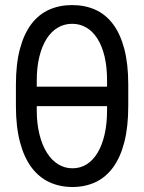

<svg xmlns="http://www.w3.org/2000/svg" viewBox="-20 -742 580 772"><path d="M495.7 -315.3Q495.7 -231.9 479.9 -170.5Q464.1 -109 434.8 -69.1Q405.5 -29.1 364 -9.6Q322.4 9.9 271.3 9.9Q220.2 9.9 178.3 -9.6Q136.4 -29.1 106.5 -69.1Q76.7 -109 60.4 -170.5Q44 -231.9 44 -315.3V-402Q44 -485.1 60.2 -545.5Q76.3 -605.8 105.8 -644.9Q135.3 -683.9 177 -702.8Q218.8 -721.6 269.9 -721.6Q321.7 -721.6 363.5 -702.8Q405.2 -683.9 434.5 -644.9Q463.8 -605.8 479.8 -545.5Q495.7 -485.1 495.7 -402ZM410.5 -393.5V-417.6Q410.5 -472.7 400.4 -515.1Q390.3 -557.5 371.6 -586.8Q353 -616.1 327.2 -631.2Q301.5 -646.3 269.9 -646.3Q239 -646.3 212.9 -631.2Q186.8 -616.1 168 -586.8Q149.1 -557.5 138.5 -515.1Q127.8 -472.7 127.8 -417.6V-393.5ZM410.5 -315.3H127.8V-299.7Q127.8 -245 138.7 -201.5Q149.5 -158 168.7 -127.7Q187.9 -97.3 214.1 -81.3Q240.4 -65.3 271.3 -65.3Q302.9 -65.3 328.5 -81.3Q354 -97.3 372.3 -127.7Q390.6 -158 400.6 -201.5Q410.5 -245 410.5 -299.7Z"/></svg>

Font: Interop
Style: Regular
Weight: 400
Designer: Rasmus Andersson, Google, Jang Haemin
Foundry: jhaemin
Version: Version 1.008